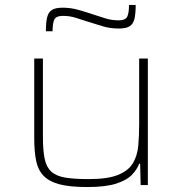

<svg xmlns="http://www.w3.org/2000/svg" viewBox="-20 -746 732 774"><path d="M331 8Q262 8 220 -3Q178 -14 155.5 -37.5Q133 -61 125.5 -98.5Q118 -136 118 -190V-510H153V-195Q153 -140 160 -106Q167 -72 187 -54Q207 -36 243.5 -30Q280 -24 338 -24Q414 -24 456 -41Q498 -58 516 -88.5Q534 -119 537.5 -159.5Q541 -200 541 -246V-510H576V0H547L545 -86H541Q532 -62 511 -40.5Q490 -19 447.5 -5.5Q405 8 331 8ZM165 -620Q165 -655 170 -676Q175 -697 189.5 -706Q204 -715 233 -715Q265 -715 295 -706.5Q325 -698 358 -687Q382 -679 406.5 -671.5Q431 -664 459 -664Q485 -664 492.5 -678Q500 -692 500 -726H527Q527 -691 522 -670Q517 -649 502.5 -640Q488 -631 459 -631Q424 -631 394.5 -640Q365 -649 333 -659Q308 -667 284.5 -674.5Q261 -682 233 -682Q207 -682 199.5 -668Q192 -654 192 -620Z"/></svg>

Font: Saira Expanded Thin
Style: Regular
Weight: 250
Width: 7
Designer: Hector Gatti with collaboration of the Omnibus-Type team
Foundry: Omnibus-Type
Version: Version 1.101